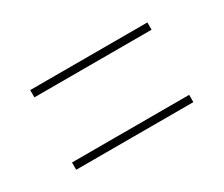

<svg xmlns="http://www.w3.org/2000/svg" viewBox="-54 -586 532 457"><g transform="rotate(-30 212.5 -357.5)"><path d="M51 -447V-467H373V-447ZM51 -248V-268H373V-248Z"/></g></svg>

Font: Noto Serif Display ExtraCondensed
Style: Regular
Weight: 400
Width: 2
Designer: Monotype Design Team
Foundry: Monotype Imaging Inc.
Version: Version 2.009